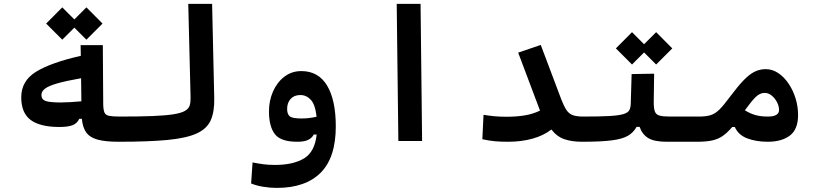

<svg xmlns="http://www.w3.org/2000/svg" viewBox="-20 -713 4142 971"><path d="M280.3 -70.8Q183.1 -70.8 135.3 -106.2Q87.4 -141.6 87.4 -220.7Q87.4 -303.7 161.9 -349.9Q236.3 -396 388.7 -430.7L387.7 -484.9H500L502 -187Q502.4 -158.2 508.1 -144.5Q513.7 -130.9 531.5 -127.2Q549.3 -123.5 585.9 -123.5Q606.4 -123.5 614.5 -108.6Q622.6 -93.8 622.6 -62Q622.6 -30.8 613.8 -13.4Q605 3.9 580.1 3.9Q513.2 3.9 473.9 -6.8Q434.6 -17.6 416.3 -43Q397.9 -68.4 394 -112.3H380.9Q370.1 -88.4 346.2 -79.6Q322.3 -70.8 280.3 -70.8ZM390.1 -317.4Q312.5 -303.7 268.8 -291Q225.1 -278.3 207.3 -264.4Q189.5 -250.5 189.5 -232.9Q189.5 -209.5 211.4 -202.1Q233.4 -194.8 287.6 -194.8Q308.1 -194.8 337.4 -196.5Q366.7 -198.2 391.6 -200.7ZM417 -512.2 356 -573.2 294.9 -512.2 213.4 -593.8 294.9 -675.8 356 -614.7 417 -675.8 498.5 -593.8Z M580.1 3.9Q565.9 3.9 558.8 -12Q551.8 -27.8 551.8 -63Q551.8 -98.1 561.5 -110.8Q571.3 -123.5 585.9 -123.5Q687.5 -123.5 753.7 -126.2Q819.8 -128.9 858.6 -135.3Q897.5 -141.6 916 -152.6Q934.6 -163.6 939.5 -180.2Q944.3 -196.8 943.8 -219.7L932.1 -693.4H1052.7L1063.5 -215.8Q1064.9 -147.9 1045.7 -104.7Q1026.4 -61.5 974.1 -37.8Q921.9 -14.2 826.4 -5.1Q731 3.9 580.1 3.9Z M1379.9 237.3Q1345.2 237.3 1310.3 231.4Q1275.4 225.6 1250 214.8L1257.3 108.4Q1286.1 114.3 1312.3 117.7Q1338.4 121.1 1371.1 121.1Q1461.9 121.1 1516.8 88.6Q1571.8 56.2 1581.5 -32.7H1566.9Q1557.6 -15.1 1538.6 -5.6Q1519.5 3.9 1482.9 3.9Q1399.9 3.9 1370.1 -34.7Q1340.3 -73.2 1340.3 -149.9Q1340.3 -204.1 1360.8 -250.5Q1381.3 -296.9 1418.2 -325.2Q1455.1 -353.5 1503.9 -353.5Q1590.3 -353.5 1634.3 -280Q1678.2 -206.5 1678.2 -73.7Q1678.2 84.5 1601.3 160.9Q1524.4 237.3 1379.9 237.3ZM1581.1 -122.6Q1574.2 -184.6 1551.8 -208.5Q1529.3 -232.4 1499 -232.4Q1467.8 -232.4 1450 -212.9Q1432.1 -193.4 1432.1 -162.1Q1432.1 -135.3 1445.8 -124.5Q1459.5 -113.8 1504.4 -113.8Q1525.4 -113.8 1543.2 -116Q1561 -118.2 1581.1 -122.6Z M1994.6 0 1986.3 -693.4H2106.9L2114.7 0Z M2549.8 3.9Q2513.2 3.9 2484.6 1.5Q2456.1 -1 2419.4 -8.8L2425.3 -132.3Q2457 -127.4 2481.7 -125Q2506.3 -122.6 2543.9 -122.6Q2592.3 -122.6 2634.5 -129.6Q2676.8 -136.7 2710.9 -153.8L2600.6 -446.8L2714.8 -485.8L2819.3 -208.5Q2832.5 -174.8 2845 -156.2Q2857.4 -137.7 2877 -130.6Q2896.5 -123.5 2929.7 -123.5Q2948.2 -123.5 2957.3 -111.3Q2966.3 -99.1 2966.3 -67.4Q2966.3 -28.8 2955.1 -12.5Q2943.8 3.9 2923.8 3.9Q2872.1 3.9 2834.2 -9Q2796.4 -22 2768.6 -58.1Q2729 -27.3 2672.9 -11.7Q2616.7 3.9 2549.8 3.9Z M2923.8 3.9 2929.7 -123.5Q3013.2 -123.5 3061.3 -126.2Q3109.4 -128.9 3132.6 -136Q3155.8 -143.1 3162.6 -155.8Q3169.4 -168.5 3169.9 -189L3174.3 -338.4L3288.1 -340.3L3286.1 -195.8Q3286.1 -164.6 3292 -148.9Q3297.9 -133.3 3315.4 -128.4Q3333 -123.5 3368.2 -123.5H3515.6Q3552.2 -123.5 3552.2 -67.9Q3552.2 -29.3 3539.8 -12.7Q3527.3 3.9 3509.8 3.9H3351.1Q3288.6 3.9 3258.1 -14.9Q3227.5 -33.7 3214.8 -71.3H3199.2Q3184.1 -43.5 3156.5 -26.9Q3128.9 -10.3 3074.5 -3.2Q3020 3.9 2923.8 3.9ZM3298.3 -386.7 3237.3 -447.8 3176.3 -386.7 3094.7 -468.3 3176.3 -550.3 3237.3 -489.3 3298.3 -550.3 3379.9 -468.3Z M3506.8 3.9Q3481.4 3.9 3481.4 -62Q3481.4 -86.4 3490 -105Q3498.5 -123.5 3515.6 -123.5Q3550.8 -123.5 3573.7 -130.6Q3596.7 -137.7 3618.7 -159.4Q3640.6 -181.2 3672.9 -225.1Q3711.9 -277.3 3741.2 -307.6Q3770.5 -337.9 3796.9 -350.6Q3823.2 -363.3 3852.5 -363.3Q3885.7 -363.3 3915.3 -343.8Q3944.8 -324.2 3967.5 -291Q3990.2 -257.8 4003.2 -216.3Q4016.1 -174.8 4016.1 -131.3Q4016.1 -59.1 3974.9 -27.6Q3933.6 3.9 3862.8 3.9Q3803.7 3.9 3758.5 -13.4Q3713.4 -30.8 3696.3 -70.8H3683.1Q3658.7 -42 3635.3 -25.6Q3611.8 -9.3 3581.5 -2.7Q3551.3 3.9 3506.8 3.9ZM3747.1 -155.3Q3773.4 -138.7 3800.3 -131.1Q3827.1 -123.5 3863.3 -123.5Q3919.9 -123.5 3919.9 -157.2Q3919.9 -175.8 3909.9 -195.6Q3899.9 -215.3 3883.3 -229.2Q3866.7 -243.2 3847.7 -243.2Q3823.2 -243.2 3802 -222.7Q3780.8 -202.1 3747.1 -155.3Z"/></svg>

Font: Cascadia Mono PL SemiBold
Style: Regular
Weight: 600
Monospace: yes
Designer: Aaron Bell
Foundry: Saja Typeworks
Version: Version 2404.023; ttfautohint (v1.8.4)